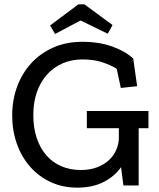

<svg xmlns="http://www.w3.org/2000/svg" viewBox="-20 -852 729 882"><path d="M617 -263V0H547L536 -84Q507 -42 456 -16Q405 10 335 10Q268 10 213 -15.5Q158 -41 118.5 -86Q79 -131 57.5 -191.5Q36 -252 36 -322Q36 -392 58.5 -453.5Q81 -515 123 -561Q165 -607 224.5 -633.5Q284 -660 358 -660Q436 -660 496.5 -638Q557 -616 592 -583L610 -456L535 -448L516 -536Q489 -553 450 -566Q411 -579 359 -579Q309 -579 267.5 -561Q226 -543 196 -509.5Q166 -476 149.5 -429Q133 -382 133 -324Q133 -265 148.5 -218.5Q164 -172 192.5 -139Q221 -106 261.5 -88.5Q302 -71 351 -71Q392 -71 424.5 -83Q457 -95 479.5 -115.5Q502 -136 514 -163.5Q526 -191 526 -221V-263H379V-342H662V-263ZM475 -697 350 -758 233 -696 210 -735 340 -832H368L497 -737Z"/></svg>

Font: Zilla Slab Medium
Style: Regular
Weight: 500
Designer: Typotheque.com
Foundry: Typotheque type foundry
Version: Version 1.1; 2017